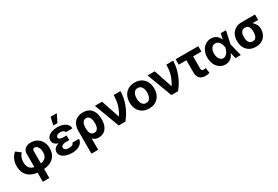

<svg xmlns="http://www.w3.org/2000/svg" viewBox="89 -2103 5247 3624"><g transform="rotate(-30 2712.0 -291.0)"><path d="M331.1 204.1V-404.7Q331.5 -475.6 377.5 -514.2Q423.5 -552.7 502.3 -552.7Q578.3 -552.7 636.6 -518.4Q694.9 -484 728.1 -422.2Q761.2 -360.4 761.5 -277.9Q761.5 -221.6 743.2 -169.9Q724.9 -118.3 684 -77.7Q643.1 -37.1 575.4 -13.7Q507.8 9.8 409 9.8Q307.9 9.8 238.7 -15Q169.5 -39.7 127.8 -82.6Q86 -125.5 67.5 -180.3Q49 -235.2 49 -295.1Q49.2 -353.9 64.2 -403.2Q79.2 -452.4 104.9 -490.5Q130.6 -528.5 161.9 -552.7L263.3 -476.6Q231.4 -442.9 214.2 -398Q197 -353.2 196.3 -295.1Q196.3 -242.5 214.6 -200.3Q232.9 -158.2 279.3 -133.8Q325.8 -109.4 409 -109.4Q485.1 -109.4 530.4 -130.7Q575.8 -152 595.9 -190.1Q616 -228.2 616 -277.9Q615.4 -323.4 602.7 -358.7Q590 -394 567.2 -414.4Q544.4 -434.8 512.9 -434.8Q493.1 -434.6 482.6 -420.5Q472.2 -406.3 472.5 -383V204.1Z M1047.1 -285.9H1156.6V-228.3H1079.9Q1053.3 -228.3 1029.8 -221.2Q1006.2 -214.2 991.8 -200Q977.4 -185.8 977.1 -163.5Q977.2 -138.1 1003.5 -119.5Q1029.7 -100.9 1078.9 -101Q1129.4 -100.9 1154.4 -115.2Q1179.4 -129.6 1183.2 -157.4H1327.7Q1326.1 -116.2 1306.1 -84.9Q1286 -53.6 1252.5 -32.6Q1219 -11.5 1176.5 -0.9Q1133.9 9.8 1086.7 9.8Q1015.3 9.8 957.8 -9.6Q900.2 -28.9 866.7 -64.5Q833.1 -100 832.6 -148.6Q832.6 -177.6 845.3 -202.5Q857.9 -227.3 883.8 -246Q909.8 -264.7 950.3 -275.3Q990.9 -285.9 1047.1 -285.9ZM1156.6 -264.6H1047.1Q994.5 -264.6 955.8 -275.6Q917.1 -286.5 891.8 -305.1Q866.6 -323.6 854.2 -347Q841.9 -370.4 841.6 -395.1Q841.9 -445.9 873.4 -480.9Q905 -515.9 960.1 -534.3Q1015.1 -552.7 1085.9 -552.7Q1150.5 -552.7 1202.4 -533.5Q1254.3 -514.3 1285.6 -477.8Q1316.9 -441.4 1319.3 -389.8H1173.4Q1170.2 -416.9 1144.4 -429.5Q1118.6 -442.2 1078.3 -442.4Q1033.3 -442.2 1010.1 -424.7Q986.9 -407.1 986.3 -383.4Q986.9 -359.1 1011.4 -344.3Q1035.8 -329.5 1079.9 -329.3H1156.6ZM1034 -617 1071.9 -785.9H1206.6L1123 -617Z M1391.2 203.1V-288.5Q1391.5 -374.2 1421.8 -433.2Q1452.1 -492.1 1507.6 -522.4Q1563.1 -552.7 1638.5 -552.7Q1705.7 -552.7 1752.4 -530.2Q1799.1 -507.6 1828.1 -468.2Q1857 -428.7 1870.2 -377Q1883.4 -325.3 1883.4 -266.8V-257Q1883.9 -176.9 1858 -116.8Q1832 -56.8 1783.7 -23.5Q1735.4 9.8 1667.6 9.8Q1604.2 9.8 1565 -20.8Q1525.9 -51.5 1504.1 -106.2Q1482.2 -160.9 1469.9 -233L1537.3 -257.8Q1537.3 -233 1541.4 -207.1Q1545.4 -181.2 1556.2 -159.3Q1567 -137.3 1586.6 -123.9Q1606.2 -110.5 1636.7 -110.5Q1676.1 -110.5 1697.8 -132.3Q1719.4 -154 1728.1 -187.7Q1736.8 -221.5 1736.5 -257V-266.8Q1736.5 -310.4 1726.9 -346.9Q1717.2 -383.4 1694.9 -405.6Q1672.6 -427.7 1634.4 -427.7Q1599.1 -427.7 1577.6 -406.7Q1556.1 -385.7 1546.6 -350.8Q1537.1 -315.9 1537.3 -274.2L1538.5 203.1Z M2103.2 0 1898.5 -545.9H2055L2187.6 -148.4H2193.5Q2225.9 -201.4 2247.2 -247.9Q2268.5 -294.4 2281.1 -340.2Q2293.7 -386 2300.1 -436.1Q2306.5 -486.1 2309.3 -545.9H2456Q2453.2 -401.3 2400 -260.7Q2346.9 -120.2 2247.8 0Z M2764.8 10.5Q2682 10.5 2621.8 -24.8Q2561.6 -60.1 2529.2 -123.4Q2496.7 -186.7 2496.7 -270.7Q2496.7 -355.3 2529.2 -418.7Q2561.6 -482.1 2621.8 -517.4Q2682 -552.7 2764.8 -552.7Q2847.9 -552.7 2908.1 -517.4Q2968.3 -482.1 3000.8 -418.7Q3033.4 -355.3 3033.4 -270.7Q3033.4 -186.7 3000.8 -123.4Q2968.3 -60.1 2908.1 -24.8Q2847.9 10.5 2764.8 10.5ZM2765.4 -107.4Q2803.3 -107.4 2828.6 -128.6Q2853.9 -149.8 2866.8 -187Q2879.7 -224.1 2879.7 -271.3Q2879.7 -319.1 2866.8 -356Q2853.9 -392.8 2828.6 -413.8Q2803.3 -434.8 2765.4 -434.8Q2727.6 -434.8 2701.9 -413.8Q2676.2 -392.8 2663.3 -356Q2650.4 -319.1 2650.4 -271.3Q2650.4 -224.1 2663.3 -187Q2676.2 -149.8 2701.9 -128.6Q2727.6 -107.4 2765.4 -107.4Z M3251.2 0 3046.5 -545.9H3202.9L3335.5 -148.4H3341.4Q3373.8 -201.4 3395.1 -247.9Q3416.4 -294.4 3429 -340.2Q3441.6 -386 3448 -436.1Q3454.5 -486.1 3457.2 -545.9H3603.9Q3601.2 -401.3 3548 -260.7Q3494.8 -120.2 3395.7 0Z M4151.7 -545.9V-427.3H3657.7V-545.9ZM3824.5 -545.9H3971.2V-165.2Q3971.7 -144.1 3977.5 -132.2Q3983.4 -120.3 3994 -115.4Q4004.7 -110.5 4018.8 -110.4Q4035.4 -110.5 4045.6 -112.7Q4055.9 -114.9 4068.1 -117.8L4082.9 -5.7Q4060.5 3.6 4038.9 6.7Q4017.3 9.8 3988.4 9.8Q3910.9 9.8 3867.8 -33.7Q3824.7 -77.2 3824.5 -166.6Z M4426.7 11.7Q4358 11 4304.6 -25.1Q4251.3 -61.3 4221.2 -125.3Q4191.2 -189.4 4190.7 -272.5Q4191.2 -355.9 4222.7 -418.8Q4254.1 -481.8 4308 -517.3Q4361.8 -552.7 4428.6 -552.7Q4495 -552.7 4542.5 -517.8Q4589.9 -482.8 4612.6 -424.4H4658.7L4696 -274.4L4762.6 0H4646.4L4583.7 -274.4Q4578.3 -301.5 4568.8 -329.2Q4559.2 -356.8 4543.7 -380.1Q4528.2 -403.3 4506 -417.9Q4483.7 -432.4 4453.2 -432.4Q4417.3 -432.4 4391.5 -412.1Q4365.6 -391.7 4351.8 -356Q4338 -320.3 4338 -273.8Q4338 -227.1 4352 -190.3Q4366 -153.6 4391.1 -132.7Q4416.1 -111.7 4448.9 -111.5Q4477.3 -111.5 4499.9 -126.6Q4522.4 -141.7 4539.3 -165.8Q4556.2 -189.9 4567.3 -217.9Q4578.4 -245.8 4583.7 -271.5L4640.9 -545.9H4755.4L4696 -271.5L4658.7 -124.2H4614.6Q4600.1 -85.5 4574.7 -54.8Q4549.3 -24 4512.7 -6.2Q4476.1 11.7 4426.7 11.7Z M4832.9 -258.8V-269.5Q4833.2 -343.4 4862.9 -401.8Q4892.6 -460.3 4950 -494.3Q5007.4 -528.3 5089.9 -528.3Q5101.5 -521.9 5112 -505.7Q5122.6 -489.6 5139.6 -472.8Q5156.6 -456 5187 -446.5Q5225.8 -433.9 5260.7 -404.7Q5295.6 -375.5 5317.7 -335.3Q5339.8 -295.1 5339.6 -249V-238.3Q5339.8 -168.7 5310.8 -112.4Q5281.8 -56.1 5226.4 -23.1Q5171 9.8 5091.3 9.8Q5008.4 9.8 4950.6 -25.5Q4892.9 -60.7 4863 -121.5Q4833.2 -182.3 4832.9 -258.8ZM4982.7 -269.5V-258.8Q4983 -217.5 4993 -183.5Q5003 -149.5 5026.8 -129.4Q5050.5 -109.4 5091.3 -109.4Q5128.2 -109.4 5149.7 -129.4Q5171.2 -149.5 5180.6 -183.5Q5190 -217.5 5189.7 -258.8V-269.5Q5190 -307.5 5180.5 -339.3Q5171 -371.1 5149.3 -390.3Q5127.5 -409.5 5089.9 -409.2Q5050.7 -409.5 5027.1 -390.3Q5003.4 -371.1 4993.2 -339.3Q4983 -307.5 4982.7 -269.5ZM5378.2 -528.3V-409.2H5089.9V-528.3Z"/></g></svg>

Font: Inter Tight
Style: Regular
Weight: 400
Designer: Rasmus Andersson
Foundry: rsms
Version: Version 3.002